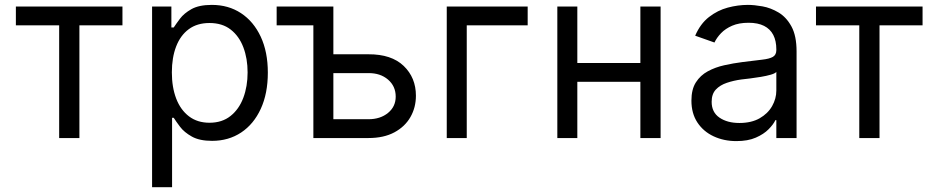

<svg xmlns="http://www.w3.org/2000/svg" viewBox="-20 -573 3895 797"><path d="M45.9 -467.8V-545.9H488.3V-467.8H309.6V0H225.6V-467.8Z M611.3 204.1V-545.9H691.4V-459H701.2Q710.4 -473.1 727.1 -495.4Q743.7 -517.6 774.9 -535.2Q806.2 -552.7 859.4 -552.7Q928.2 -552.7 980.5 -518.3Q1032.7 -483.9 1062.3 -420.7Q1091.8 -357.4 1091.8 -271.5Q1091.8 -185.1 1062.5 -121.3Q1033.2 -57.6 981 -22.9Q928.7 11.7 860.4 11.7Q808.1 11.7 776.4 -6.1Q744.6 -23.9 727.5 -46.6Q710.4 -69.3 701.2 -84H694.3V204.1ZM849.6 -63.5Q901.9 -63.5 937 -91.6Q972.2 -119.6 990 -167Q1007.8 -214.4 1007.8 -272.5Q1007.8 -330.1 990.2 -376.5Q972.7 -422.9 937.7 -450.2Q902.8 -477.5 849.6 -477.5Q798.3 -477.5 763.7 -451.9Q729 -426.3 711.2 -380.1Q693.4 -334 693.4 -272.5Q693.4 -210.9 711.4 -163.8Q729.5 -116.7 764.4 -90.1Q799.3 -63.5 849.6 -63.5Z M1280.8 -545.9V-467.8H1128.4V-545.9ZM1353 -347.7H1509.3Q1605 -348.1 1655.8 -299.3Q1706.5 -250.5 1706.5 -175.8Q1706.5 -127 1683.8 -87.2Q1661.1 -47.4 1617.2 -23.7Q1573.2 0 1509.3 0H1280.8V-545.9H1363.8V-78.1H1509.3Q1558.6 -78.1 1590.6 -104.2Q1622.6 -130.4 1622.6 -171.9Q1622.6 -215.3 1590.6 -242.7Q1558.6 -270 1509.3 -269.5H1353Z M2170.4 -545.9V-467.8H1917.5V0H1834.5V-545.9Z M2657.7 -311.5V-233.4H2356.9V-311.5ZM2376.5 -545.9V0H2293.5V-545.9ZM2722.2 -545.9V0H2638.2V-545.9Z M3036.6 12.7Q2984.9 12.7 2942.4 -7.1Q2899.9 -26.9 2875 -64.5Q2850.1 -102.1 2850.1 -155.3Q2850.1 -202.1 2868.7 -231.2Q2887.2 -260.3 2918.2 -277.1Q2949.2 -293.9 2986.6 -302.2Q3023.9 -310.5 3062 -315.4Q3111.8 -321.8 3142.8 -325.2Q3173.8 -328.6 3188.2 -336.9Q3202.6 -345.2 3202.6 -365.2V-368.2Q3202.6 -403.3 3189.9 -428Q3177.2 -452.6 3151.6 -465.6Q3126 -478.5 3087.4 -478.5Q3047.4 -478.5 3019.3 -466.3Q2991.2 -454.1 2973.1 -435.3Q2955.1 -416.5 2945.8 -396.5L2865.7 -424.8Q2887.2 -474.6 2923.1 -502.4Q2959 -530.3 3001.2 -541.5Q3043.5 -552.7 3084.5 -552.7Q3110.8 -552.7 3145 -546.6Q3179.2 -540.5 3211.7 -521.2Q3244.1 -502 3265.4 -463.1Q3286.6 -424.3 3286.6 -359.4V0H3202.6V-74.2H3198.7Q3190.4 -56.6 3170.4 -36.4Q3150.4 -16.1 3117.4 -1.7Q3084.5 12.7 3036.6 12.7ZM3049.3 -62.5Q3099.1 -62.5 3133.3 -82Q3167.5 -101.6 3185.1 -132.6Q3202.6 -163.6 3202.6 -197.3V-274.4Q3197.3 -268.1 3179.4 -262.9Q3161.6 -257.8 3138.4 -253.9Q3115.2 -250 3093.3 -247.3Q3071.3 -244.6 3058.1 -243.2Q3025.4 -238.8 2997.1 -229.2Q2968.8 -219.7 2951.4 -201.2Q2934.1 -182.6 2934.1 -150.4Q2934.1 -106.9 2966.6 -84.7Q2999 -62.5 3049.3 -62.5Z M3367.2 -467.8V-545.9H3809.6V-467.8H3630.9V0H3546.9V-467.8Z"/></svg>

Font: Inter V
Style: 
Weight: 400
Designer: Rasmus Andersson
Foundry: rsms
Version: Version 4.000;git-a3f224843